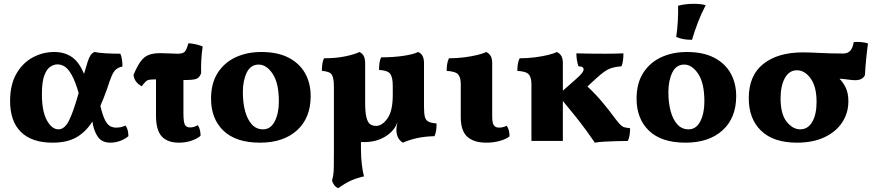

<svg xmlns="http://www.w3.org/2000/svg" viewBox="-20 -740 4589 1008"><path d="M256 9Q147 9 90 -47Q33 -103 33 -210Q33 -295 65.5 -352Q98 -409 151 -438Q204 -467 265 -467Q319 -467 357.5 -440.5Q396 -414 421 -352Q433 -394 440.5 -416.5Q448 -439 455.5 -450Q463 -461 476 -467Q499 -462 537.5 -460Q576 -458 612 -458Q618 -444 620.5 -426Q623 -408 623 -391Q601 -386 588.5 -375Q576 -364 566 -340.5Q556 -317 542 -273Q533 -249 524.5 -226.5Q516 -204 507 -184Q519 -133 532 -108.5Q545 -84 559.5 -77Q574 -70 589 -70Q617 -70 639 -81Q654 -61 654 -25Q635 -9 610 0Q585 9 560 9Q515 9 493.5 -22Q472 -53 465 -102Q431 -48 382 -19.5Q333 9 256 9ZM200 -246Q200 -156 226 -108.5Q252 -61 287 -61Q319 -61 342 -106.5Q365 -152 393 -252Q375 -313 357 -345.5Q339 -378 320.5 -390Q302 -402 282 -402Q263 -402 244 -389.5Q225 -377 212.5 -343.5Q200 -310 200 -246Z M919 9Q860 9 829.5 -23.5Q799 -56 799 -133V-323Q795 -323 791 -323Q773 -323 762.5 -321Q752 -319 744 -311Q736 -303 724 -287Q685 -308 681 -347Q700 -392 718 -417Q736 -442 760.5 -451.5Q785 -461 821 -461Q843 -461 869 -459.5Q895 -458 912 -458Q940 -458 950 -468.5Q960 -479 969 -513Q988 -512 1009.5 -507Q1031 -502 1044 -496Q1038 -456 1036.5 -419.5Q1035 -383 1036 -356Q1028 -333 1012 -326.5Q996 -320 954 -320Q949 -320 943 -320V-147Q943 -100 950.5 -85.5Q958 -71 977 -71Q999 -71 1018 -83Q1033 -63 1033 -27Q1016 -12 985.5 -1.5Q955 9 919 9Z M1345 9Q1219 9 1153.5 -53.5Q1088 -116 1088 -222Q1088 -303 1123 -357.5Q1158 -412 1217.5 -439.5Q1277 -467 1352 -467Q1438 -467 1495.5 -437Q1553 -407 1582 -355Q1611 -303 1611 -235Q1611 -121 1539.5 -56Q1468 9 1345 9ZM1361 -61Q1401 -61 1422.5 -103Q1444 -145 1444 -207Q1444 -304 1411.5 -352.5Q1379 -401 1338 -401Q1296 -401 1275.5 -359Q1255 -317 1255 -256Q1255 -200 1267 -156Q1279 -112 1302.5 -86.5Q1326 -61 1361 -61Z M2095 9Q2061 -12 2061 -59Q2061 -75 2067 -98Q2053 -62 2025 -39Q2000 -18 1967 -6Q1934 6 1892 6Q1883 6 1875 6V40Q1875 84 1879.5 122.5Q1884 161 1891 186Q1851 195 1820.5 209Q1790 223 1756 248Q1742 242 1734.5 231.5Q1727 221 1723 208Q1727 194 1729.5 179Q1732 164 1732.5 137.5Q1733 111 1733 61V-284Q1733 -329 1722.5 -347Q1712 -365 1670 -368Q1670 -385 1672 -402.5Q1674 -420 1681 -434Q1745 -434 1794 -444.5Q1843 -455 1867 -467Q1881 -461 1889 -447Q1897 -433 1897 -408V-202Q1897 -152 1903.5 -125Q1910 -98 1922.5 -88.5Q1935 -79 1955 -79Q1986 -79 2014 -118Q2042 -157 2042 -241V-289Q2042 -334 2029 -352Q2016 -370 1970 -373Q1970 -390 1972 -407.5Q1974 -425 1981 -439Q2046 -439 2099 -447Q2152 -455 2175 -467Q2190 -461 2198 -447Q2206 -433 2206 -408V-181Q2206 -145 2210.5 -127Q2215 -109 2229 -101.5Q2243 -94 2272 -92Q2272 -75 2270 -57.5Q2268 -40 2261 -25Q2211 -24 2170 -15Q2129 -6 2095 9Z M2533 9Q2468 9 2433.5 -22Q2399 -53 2399 -125V-298Q2399 -333 2385.5 -349Q2372 -365 2325 -368Q2325 -385 2327.5 -402.5Q2330 -420 2337 -434Q2378 -434 2417 -439Q2456 -444 2486.5 -451.5Q2517 -459 2532 -467Q2547 -461 2555.5 -447Q2564 -433 2564 -409V-130Q2564 -95 2572.5 -82.5Q2581 -70 2600 -70Q2610 -70 2620.5 -72.5Q2631 -75 2640 -80Q2655 -60 2655 -24Q2638 -10 2605 -0.5Q2572 9 2533 9Z M2903 -467Q2918 -461 2926.5 -447Q2935 -433 2935 -409V-264L3001 -322Q3027 -345 3035.5 -356.5Q3044 -368 3044 -375Q3044 -383 3038.5 -387Q3033 -391 3017 -392Q3011 -410 3008.5 -426.5Q3006 -443 3006 -460Q3028 -459 3072.5 -458.5Q3117 -458 3159 -458Q3184 -458 3208 -458.5Q3232 -459 3253 -460Q3253 -441 3251 -424.5Q3249 -408 3243 -392Q3216 -390 3196 -384.5Q3176 -379 3157 -366.5Q3138 -354 3114 -332L3064 -286Q3104 -249 3139.5 -207Q3175 -165 3211 -116Q3227 -95 3237 -85Q3247 -75 3257.5 -72Q3268 -69 3288 -67Q3288 -50 3285.5 -32Q3283 -14 3276 0Q3251 0 3219 1Q3187 2 3156 3.5Q3125 5 3103 9Q3087 -15 3060 -52Q3033 -89 3000 -130.5Q2967 -172 2935 -210V0H2770V-298Q2770 -333 2756.5 -349Q2743 -365 2696 -368Q2696 -385 2698.5 -402.5Q2701 -420 2708 -434Q2749 -434 2788 -439Q2827 -444 2857.5 -451.5Q2888 -459 2903 -467Z M3579 9Q3453 9 3387.5 -53.5Q3322 -116 3322 -222Q3322 -303 3357 -357.5Q3392 -412 3451.5 -439.5Q3511 -467 3586 -467Q3672 -467 3729.5 -437Q3787 -407 3816 -355Q3845 -303 3845 -235Q3845 -121 3773.5 -56Q3702 9 3579 9ZM3595 -61Q3635 -61 3656.5 -103Q3678 -145 3678 -207Q3678 -304 3645.5 -352.5Q3613 -401 3572 -401Q3530 -401 3509.5 -359Q3489 -317 3489 -256Q3489 -200 3501 -156Q3513 -112 3536.5 -86.5Q3560 -61 3595 -61ZM3613 -531Q3588 -531 3568.5 -534.5Q3549 -538 3530 -546Q3536 -584 3538.5 -628.5Q3541 -673 3540 -710Q3579 -720 3622 -720Q3658 -720 3685 -713Q3661 -667 3644 -622.5Q3627 -578 3613 -531Z M4164 9Q4041 9 3976 -53.5Q3911 -116 3911 -224Q3911 -344 3987.5 -404.5Q4064 -465 4194 -465Q4231 -465 4285.5 -462Q4340 -459 4406 -459Q4432 -459 4445 -475Q4458 -491 4462 -519Q4480 -521 4501 -519Q4522 -517 4537 -512Q4532 -477 4527.5 -432Q4523 -387 4521 -346Q4509 -319 4470 -319Q4455 -319 4434.5 -322Q4414 -325 4387 -327Q4408 -306 4421 -277.5Q4434 -249 4434 -208Q4434 -147 4401.5 -97.5Q4369 -48 4308.5 -19.5Q4248 9 4164 9ZM4181 -61Q4222 -61 4244.5 -100.5Q4267 -140 4267 -205Q4267 -285 4236 -328Q4205 -371 4164 -371Q4123 -371 4100.5 -330Q4078 -289 4078 -224Q4078 -141 4110 -101Q4142 -61 4181 -61Z"/></svg>

Font: Vollkorn ExtraBold
Style: Regular
Weight: 800
Designer: Friedrich Althausen
Foundry: Friedrich Althausen
Version: Version 5.000; ttfautohint (v1.8.3)